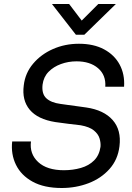

<svg xmlns="http://www.w3.org/2000/svg" viewBox="-20 -930 660 961"><path d="M360 -756 240 -910H326L389 -827L472 -910H560L402 -756ZM289 11Q201 11 143.5 -20.5Q86 -52 60 -105Q34 -158 41 -222H135Q127 -160 171 -119Q215 -78 300 -78Q345 -78 385 -89.5Q425 -101 451 -127Q477 -153 483 -195Q485 -214 478.5 -236.5Q472 -259 450 -277Q428 -295 384 -303Q359 -306 320.5 -310.5Q282 -315 257 -319Q169 -333 129 -380.5Q89 -428 99 -503Q106 -564 145.5 -611Q185 -658 245 -684.5Q305 -711 375 -711Q449 -711 501 -683Q553 -655 579 -606.5Q605 -558 601 -496H507Q511 -554 471 -588.5Q431 -623 363 -623Q322 -623 285 -609.5Q248 -596 223 -570.5Q198 -545 193 -506Q188 -460 212 -438Q236 -416 282 -410Q295 -408 321 -404.5Q347 -401 372.5 -397.5Q398 -394 412 -392Q500 -379 544 -329Q588 -279 578 -198Q570 -131 528 -84Q486 -37 423 -13Q360 11 289 11Z"/></svg>

Font: Haskoy Medium
Style: Italic
Weight: 500
Designer: Ertekin Erdin
Foundry: Ertekin Erdin
Version: Version 2.000; ttfautohint (v1.8.4.7-5d5b)